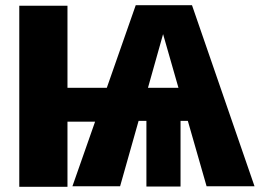

<svg xmlns="http://www.w3.org/2000/svg" viewBox="-20 -715 997 737"><path d="M773 0H957L717 -695H501L390 -378H239V-693H54V2H239V-248H345L258 0H441L512 -251H542V1H673V-251H701ZM548 -378 606 -584 665 -378Z"/></svg>

Font: Fira Sans ExtraBold
Style: Regular
Weight: 800
Designer: bBox Type GmbH & Carrois Corporate GbR & Edenspiekermann AG
Foundry: bBox Type GmbH & Carrois Corporate GbR & Edenspiekermann AG
Version: Version 4.300;PS 004.300;hotconv 1.0.88;makeotf.lib2.5.64775